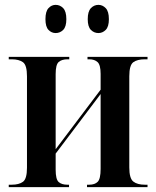

<svg xmlns="http://www.w3.org/2000/svg" viewBox="-20 -770 643 790"><path d="M385 -634Q367 -634 354 -647Q341 -660 341 -691Q341 -723 354 -736.5Q367 -750 385 -750Q402 -750 415 -736.5Q428 -723 428 -691Q428 -660 415 -647Q402 -634 385 -634ZM209 -634Q192 -634 179.5 -647Q167 -660 167 -691Q167 -723 179.5 -736.5Q192 -750 209 -750Q227 -750 240 -736.5Q253 -723 253 -691Q253 -660 240 -647Q227 -634 209 -634ZM16 0V-10H28Q58 -10 74.5 -22Q91 -34 91 -80V-456Q91 -502 74.5 -514Q58 -526 28 -526H16V-536H265V-526H258Q234 -526 221.5 -515Q209 -504 209 -465V-156L394 -401V-466Q394 -503 381.5 -514.5Q369 -526 347 -526H340V-536H587V-526H576Q545 -526 528.5 -514Q512 -502 512 -456V-81Q512 -36 528.5 -23Q545 -10 576 -10H587V0H338V-10H347Q370 -10 382 -22Q394 -34 394 -75V-383L209 -138V-72Q209 -32 221.5 -21Q234 -10 257 -10H264V0Z"/></svg>

Font: Noto Serif Display Condensed SemiBold
Style: Regular
Weight: 600
Width: 3
Designer: Monotype Design Team
Foundry: Monotype Imaging Inc.
Version: Version 2.009